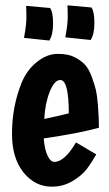

<svg xmlns="http://www.w3.org/2000/svg" viewBox="-20 -679 407 720"><path d="M184 -72Q222 -72 265 -145L341 -100Q322 -67 304.5 -44Q287 -21 252 0Q217 21 174 21Q111 21 68 -32.5Q25 -86 25 -177Q25 -281 62 -371Q82 -418 119.5 -447.5Q157 -477 196.5 -477Q236 -477 260 -464.5Q284 -452 298.5 -436.5Q313 -421 324 -391Q335 -361 339.5 -342Q344 -323 347 -287Q351 -239 351 -200Q271 -178 144 -160Q147 -120 158 -96Q169 -72 184 -72ZM206 -379Q184 -379 166.5 -335Q149 -291 146 -233Q199 -244 238 -254Q238 -379 206 -379ZM168 -649Q179 -633 179 -591Q179 -549 165 -527L70 -537Q79 -586 79 -612.5Q79 -639 78 -657ZM323 -651Q334 -635 334 -593Q334 -551 320 -529L225 -539Q234 -588 234 -614.5Q234 -641 233 -659Z"/></svg>

Font: Boogaloo
Style: Regular
Weight: 400
Designer: John Vargas Beltran
Foundry: John Vargas Beltran
Version: Version 1.002